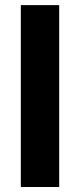

<svg xmlns="http://www.w3.org/2000/svg" viewBox="-20 -748 320 768"><path d="M216.8 -727.5V0H63.3V-727.5Z"/></svg>

Font: GitLab Sans
Style: Regular
Weight: 400
Designer: Rasmus Andersson
Foundry: Modifications by GitLab B.V., manufactured by rsms
Version: Version 4.000;git-c8fb6b7